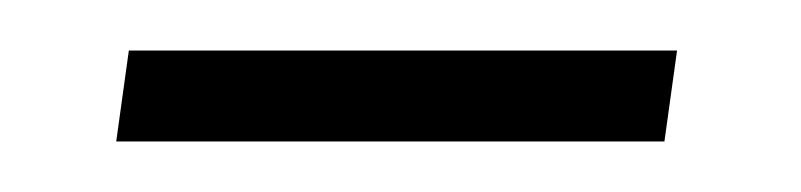

<svg xmlns="http://www.w3.org/2000/svg" viewBox="-20 -309 317 76"><path d="M26 -253 31 -289H248L243 -253Z"/></svg>

Font: Noto Sans Condensed ExtraLight
Style: Italic
Weight: 200
Width: 3
Italic angle: -12°
Designer: Monotype Design Team
Foundry: Monotype Imaging Inc.
Version: Version 2.013; ttfautohint (v1.8.4.7-5d5b)